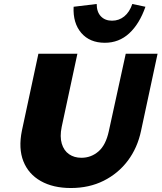

<svg xmlns="http://www.w3.org/2000/svg" viewBox="-20 -928 812 965"><path d="M336 17Q247 17 185 -18Q123 -53 97.5 -117.5Q72 -182 90 -271L173 -658H369L290 -290Q280 -241 290.5 -206Q301 -171 327 -153Q353 -135 389 -135Q438 -135 475 -167Q512 -199 527 -269L612 -658H772L689 -271Q671 -185 622.5 -120.5Q574 -56 501 -19.5Q428 17 336 17ZM507 -713Q431 -713 388.5 -762.5Q346 -812 350 -894L466 -908Q466 -868 487 -846Q508 -824 543 -824Q578 -824 604.5 -845.5Q631 -867 645 -908L711 -894Q681 -808 629.5 -760.5Q578 -713 507 -713Z"/></svg>

Font: Ysabeau Black
Style: Italic
Weight: 900
Italic angle: -12°
Version: Version 2.000;gftools[0.9.27.dev2+g8671c4b]